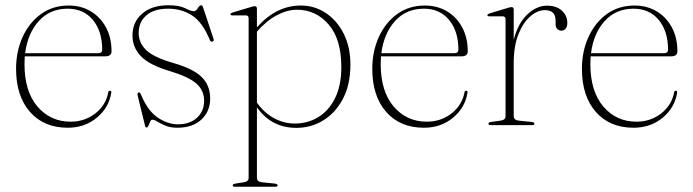

<svg xmlns="http://www.w3.org/2000/svg" viewBox="-20 -475 2630 729"><path d="M403.5 -280Q403.5 -261 378.5 -261H74Q73 -247 73 -232Q73 -128 122.2 -70.5Q171.5 -13 248 -13Q301.5 -13 341.8 -44.2Q382 -75.5 391 -124Q392 -130.5 397 -130.5Q403.5 -130.5 402.5 -123Q393.5 -66 347.5 -28Q301.5 10 237 10Q146.5 10 93.8 -50.2Q41 -110.5 41 -213.5Q41 -280 66 -334.8Q91 -389.5 135.8 -421.8Q180.5 -454 240.5 -454Q288 -454 324.8 -432Q361.5 -410 382.5 -370.8Q403.5 -331.5 403.5 -280ZM237 -442Q169.5 -442 127.2 -395Q85 -348 75.5 -273H352.5Q368 -273 368 -286.5Q368 -356.5 332.8 -399.2Q297.5 -442 237 -442Z M656 -3Q700.5 -3 727.8 -27.8Q755 -52.5 755 -92.5Q755 -131 726.5 -157Q698 -183 623.5 -205.5Q546.5 -228.5 514.8 -261.8Q483 -295 483 -340Q483 -391.5 519.8 -423.2Q556.5 -455 619 -455Q661 -455 683 -443.8Q705 -432.5 715 -432.5Q724.5 -432.5 731 -443.8Q737.5 -455 743.5 -455Q748 -455 750.5 -448.5L790 -330Q794 -320 787.5 -317.5Q780.5 -314.5 777 -322.5Q749 -391 709 -416.5Q669 -442 619 -442Q565 -442 535.8 -416.8Q506.5 -391.5 506.5 -349.5Q506.5 -313.5 534 -285.8Q561.5 -258 639 -235.5Q714 -214 746 -182.2Q778 -150.5 778 -100.5Q778 -52.5 744.8 -21.2Q711.5 10 653.5 10Q627 10 608.5 2.2Q590 -5.5 578 -13Q566 -20.5 558.5 -20.5Q553.5 -20.5 550.2 -13.2Q547 -6 544 1.5Q541 9 537 9Q532 9 531 3.5L504 -106.5Q500 -122 505.5 -124Q511.5 -126 515.5 -115.5Q541 -54 579 -28.5Q617 -3 656 -3Z M955.5 -442V-371Q1028.5 -454 1122 -454Q1175 -454 1217.8 -425.2Q1260.5 -396.5 1285.5 -346Q1310.5 -295.5 1310.5 -230Q1310.5 -154 1282.2 -100.2Q1254 -46.5 1207.5 -18Q1161 10.5 1105.5 10.5Q1010.5 10.5 955.5 -67.5V199.5Q955.5 215 974 217L1023.5 222Q1034 223.5 1034 229Q1034 234 1025 234H871.5Q863.5 234 863.5 229Q863.5 223.5 874.5 222L905.5 217Q924 214.5 924 200.5V-405.5Q924 -416.5 913.5 -416.5H863Q855 -416.5 855 -421Q855 -424.5 863 -427.5L931.5 -448Q942 -451.5 947 -451.5Q955.5 -451.5 955.5 -442ZM1108 -438Q1070.5 -438 1031.2 -417.2Q992 -396.5 955.5 -355V-85.5Q982 -47.5 1019.5 -26.8Q1057 -6 1099 -6Q1148.5 -6 1188.5 -30.2Q1228.5 -54.5 1252.2 -102.5Q1276 -150.5 1276 -220.5Q1276 -326 1227.8 -382Q1179.5 -438 1108 -438Z M1756 -280Q1756 -261 1731 -261H1426.5Q1425.5 -247 1425.5 -232Q1425.5 -128 1474.8 -70.5Q1524 -13 1600.5 -13Q1654 -13 1694.2 -44.2Q1734.5 -75.5 1743.5 -124Q1744.5 -130.5 1749.5 -130.5Q1756 -130.5 1755 -123Q1746 -66 1700 -28Q1654 10 1589.5 10Q1499 10 1446.2 -50.2Q1393.5 -110.5 1393.5 -213.5Q1393.5 -280 1418.5 -334.8Q1443.5 -389.5 1488.2 -421.8Q1533 -454 1593 -454Q1640.5 -454 1677.2 -432Q1714 -410 1735 -370.8Q1756 -331.5 1756 -280ZM1589.5 -442Q1522 -442 1479.8 -395Q1437.5 -348 1428 -273H1705Q1720.5 -273 1720.5 -286.5Q1720.5 -356.5 1685.2 -399.2Q1650 -442 1589.5 -442Z M1930.5 -438.5V-324Q1947 -387 1982.2 -420.2Q2017.5 -453.5 2056.5 -453.5Q2093 -453.5 2113.5 -434.5Q2134 -415.5 2134 -387.5Q2134 -374.5 2127.8 -366.5Q2121.5 -358.5 2112 -358.5Q2102.5 -358.5 2096 -364.8Q2089.5 -371 2089.5 -384V-397Q2089.5 -436.5 2048.5 -436.5Q2021 -436.5 1993.8 -413.2Q1966.5 -390 1948.5 -345.2Q1930.5 -300.5 1930.5 -234.5V-34.5Q1930.5 -19 1949.5 -17L1999 -12Q2009 -11 2009 -5Q2009 0 2000.5 0H1842.5Q1834.5 0 1834.5 -5.5Q1834.5 -10.5 1844.5 -12L1880.5 -17Q1899.5 -19.5 1899.5 -34V-402Q1899.5 -413 1889 -413H1838.5Q1830.5 -413 1830.5 -417.5Q1830.5 -421 1838.5 -424L1906.5 -444.5Q1917 -448 1922.5 -448Q1930.5 -448 1930.5 -438.5Z M2552 -280Q2552 -261 2527 -261H2222.5Q2221.5 -247 2221.5 -232Q2221.5 -128 2270.8 -70.5Q2320 -13 2396.5 -13Q2450 -13 2490.2 -44.2Q2530.5 -75.5 2539.5 -124Q2540.5 -130.5 2545.5 -130.5Q2552 -130.5 2551 -123Q2542 -66 2496 -28Q2450 10 2385.5 10Q2295 10 2242.2 -50.2Q2189.5 -110.5 2189.5 -213.5Q2189.5 -280 2214.5 -334.8Q2239.5 -389.5 2284.2 -421.8Q2329 -454 2389 -454Q2436.5 -454 2473.2 -432Q2510 -410 2531 -370.8Q2552 -331.5 2552 -280ZM2385.5 -442Q2318 -442 2275.8 -395Q2233.5 -348 2224 -273H2501Q2516.5 -273 2516.5 -286.5Q2516.5 -356.5 2481.2 -399.2Q2446 -442 2385.5 -442Z"/></svg>

Font: Fraunces 72pt S000 Thin
Style: Regular
Weight: 100
Version: Version 1.000; ttfautohint (v1.8.3)